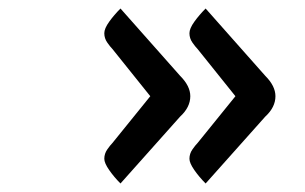

<svg xmlns="http://www.w3.org/2000/svg" viewBox="-20 -560 717 451"><path d="M444 -224 533 -334 444 -445Q439 -450 432 -460Q425 -470 425 -482Q425 -493 436.5 -509Q448 -525 463 -540L603 -382Q627 -358 627 -334Q627 -308 603 -286L463 -129Q448 -144 436.5 -160.5Q425 -177 425 -187Q425 -199 432 -209Q439 -219 444 -224ZM244 -224 333 -334 244 -445Q239 -450 232 -460Q225 -470 225 -482Q225 -493 236.5 -509Q248 -525 263 -540L403 -382Q427 -358 427 -334Q427 -308 403 -286L263 -129Q248 -144 236.5 -160.5Q225 -177 225 -187Q225 -199 232 -209Q239 -219 244 -224Z"/></svg>

Font: Warnes
Style: Regular
Weight: 400
Designer: Eduardo Rodriguez Tunni
Foundry: Eduardo Rodriguez Tunni
Version: Version 1.002; ttfautohint (v1.8.4.7-5d5b);gftools[0.9.23]